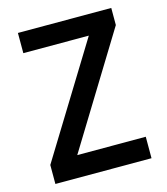

<svg xmlns="http://www.w3.org/2000/svg" viewBox="-107 -794 762 878"><g transform="rotate(-15 274.0 -355.5)"><path d="M46.4 0.5V-89.4L369.6 -615.2H59.6V-710.9H501.5V-629.9L177.2 -101.1H501.5V0.5Z"/></g></svg>

Font: Alte DIN 1451 Mittelschrift
Style: Regular
Weight: 400
Designer: Peter Wiegel
Foundry: Peter Wiegel
Version: Version 1.002 September 20, 2019